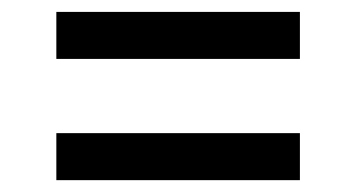

<svg xmlns="http://www.w3.org/2000/svg" viewBox="-20 -496 589 321"><path d="M481.4 -476.1V-397.5H74.2V-476.1ZM481.4 -273.4V-194.8H74.2V-273.4Z"/></svg>

Font: RobotoDEMO
Style: Regular
Weight: 400
Designer: Christian Robertson
Foundry: Google
Version: Version 2.136